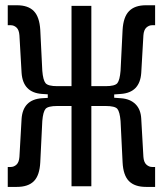

<svg xmlns="http://www.w3.org/2000/svg" viewBox="-20 -716 626 738"><path d="M9.8 2.4V-74.2H21Q33.7 -74.2 43.5 -83.3Q53.2 -92.3 54.7 -113.3L63 -259.8Q68.4 -333 140.6 -338.4L163.6 -339.8V-353.5L140.6 -355Q68.4 -360.4 63 -435.5L54.7 -580.1Q53.2 -601.1 43.5 -610.1Q33.7 -619.1 21 -619.1H9.8V-695.8H44.9Q88.4 -695.8 110.1 -673.3Q131.8 -650.9 134.8 -601.1L142.6 -443.8Q145.5 -408.2 155 -396.5Q164.6 -384.8 200.2 -384.8H254.9V-693.4H331.1V-384.8H385.7Q421.9 -384.8 431.2 -396.5Q440.4 -408.2 443.4 -443.8L451.2 -601.1Q454.1 -650.9 476.1 -673.3Q498 -695.8 541 -695.8H576.2V-619.1H564.9Q552.7 -619.1 542.7 -610.1Q532.7 -601.1 531.2 -580.1L522.9 -435.5Q517.6 -360.4 445.3 -355L418.9 -353V-340.3L445.3 -338.4Q480 -335.9 500.5 -315.9Q521 -295.9 522.9 -259.8L531.2 -113.3Q532.7 -92.3 542.7 -83.3Q552.7 -74.2 564.9 -74.2H576.2V2.4H541Q498 2.4 475.8 -19.8Q453.6 -42 451.2 -92.3L443.4 -251Q440.4 -286.1 431.2 -297.4Q421.9 -308.6 385.7 -308.6H331.1V0H254.9V-308.6H200.2Q164.6 -308.6 155 -297.4Q145.5 -286.1 142.6 -251L134.8 -92.3Q132.3 -42 110.4 -19.8Q88.4 2.4 44.9 2.4Z"/></svg>

Font: Cascadia Mono NF SemiLight
Style: Regular
Weight: 350
Monospace: yes
Designer: Aaron Bell
Foundry: Saja Typeworks
Version: Version 2404.023; ttfautohint (v1.8.4)